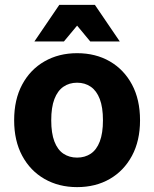

<svg xmlns="http://www.w3.org/2000/svg" viewBox="-20 -755 632 787"><path d="M38 -262Q38 -347 71 -408.5Q104 -470 162.5 -503.5Q221 -537 296 -537Q372 -537 430 -503.5Q488 -470 521 -408.5Q554 -347 554 -262Q554 -178 521 -116.5Q488 -55 430 -21.5Q372 12 296 12Q221 12 162.5 -21.5Q104 -55 71 -116.5Q38 -178 38 -262ZM190 -262Q190 -209 203 -175Q216 -141 240 -125Q264 -109 296 -109Q328 -109 352 -125Q376 -141 389 -175Q402 -209 402 -262Q402 -315 389 -349Q376 -383 352 -399.5Q328 -416 296 -416Q264 -416 240 -399.5Q216 -383 203 -349Q190 -315 190 -262ZM121 -585 223 -735H369L471 -585H350L296 -650L242 -585Z"/></svg>

Font: Radio Canada
Style: Regular
Weight: 400
Designer: Charles Daoud, Etienne Aubert Bonn, Alexandre Saumier Demers, Jacques Le Bailly
Foundry: Radio-Canada
Version: Version 2.104;gftools[0.9.28.dev5+ged2979d]